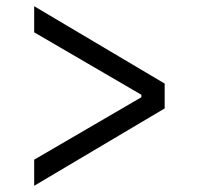

<svg xmlns="http://www.w3.org/2000/svg" viewBox="-20 -586 640 618"><path d="M90 -72 435 -273V-281L90 -482V-566L510 -317V-237L90 12Z"/></svg>

Font: IBM Plex Sans Thai
Style: Regular
Weight: 400
Designer: Mike Abbink, Paul van der Laan, Pieter van Rosmalen, Ben Mitchell, Mark Frömberg
Foundry: Bold Monday
Version: Version 1.1